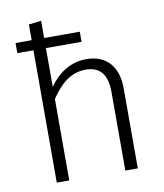

<svg xmlns="http://www.w3.org/2000/svg" viewBox="-83 -811 752 880"><g transform="rotate(-10 293.0 -371.5)"><path d="M341 -534C267 -534 210 -495 168 -436V-616H334V-663H168V-743L110 -736V-663H35V-616H110V0H168V-379C211 -443 259 -487 330 -487C393 -487 429 -451 429 -366V0H487V-374C487 -473 435 -534 341 -534Z"/></g></svg>

Font: FiraGO Light
Style: Regular
Weight: 300
Designer: bBox Type
Foundry: bBox Type GmbH
Version: Version 1.001;PS 001.001;hotconv 1.0.88;makeotf.lib2.5.64775